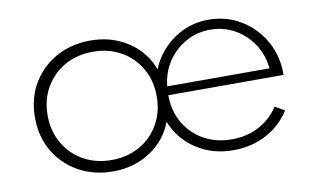

<svg xmlns="http://www.w3.org/2000/svg" viewBox="-61 -649 1297 786"><g transform="rotate(-10 587.0 -256.0)"><path d="M352.5 16Q439.5 16 506.8 -28Q574 -72 602 -146Q632 -71 698.8 -27.5Q765.5 16 851.5 16Q927.5 16 989.2 -16.5Q1051 -49 1088 -108L1048.5 -130.5Q1016.5 -82 966.5 -55.5Q916.5 -29 854 -29Q788 -29 737 -57.8Q686 -86.5 657 -136.8Q628 -187 628 -252H1107V-261.5Q1106 -336 1070.5 -396.5Q1035 -457 975.5 -492.5Q916 -528 843 -528Q762 -528 697.2 -482.5Q632.5 -437 603 -364Q575 -440 507.2 -484Q439.5 -528 352.5 -528Q273.5 -528 210.5 -493.5Q147.5 -459 111 -397.8Q74.5 -336.5 74.5 -256Q74.5 -176 111 -114.5Q147.5 -53 210.5 -18.5Q273.5 16 352.5 16ZM630 -288.5Q635.5 -345 665 -389.8Q694.5 -434.5 741 -460.5Q787.5 -486.5 843 -486.5Q898.5 -486.5 944.5 -460.5Q990.5 -434.5 1020 -389.8Q1049.5 -345 1055 -288.5ZM354 -31Q288.5 -31 237.2 -60Q186 -89 156.5 -140Q127 -191 127 -256Q127 -321.5 156.5 -372.2Q186 -423 237.2 -452Q288.5 -481 354 -481Q419.5 -481 470.8 -452Q522 -423 551.2 -372.2Q580.5 -321.5 580.5 -256Q580.5 -191 551.2 -140Q522 -89 470.8 -60Q419.5 -31 354 -31Z"/></g></svg>

Font: Spartan Light
Style: Regular
Weight: 300
Designer: Matt Bailey, Mirko Velimirovic
Foundry: Matt Bailey
Version: Version 1.003; ttfautohint (v1.8.3)